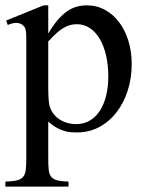

<svg xmlns="http://www.w3.org/2000/svg" viewBox="-24 -480 546 717"><path d="M380.4 -194.3Q380.4 -238.3 371.8 -274.2Q363.3 -310.1 347.9 -335.7Q332.5 -361.3 310.8 -375.5Q289.1 -389.6 262.7 -389.6Q248 -389.6 235.4 -385.7Q222.7 -381.8 210 -373.8Q197.3 -365.7 184.3 -353.8Q171.4 -341.8 156.2 -325.2V-157.7Q156.2 -105.5 160.6 -86.4Q163.6 -73.7 171.6 -61Q179.7 -48.3 192.1 -38.6Q204.6 -28.8 221.9 -22.7Q239.3 -16.6 260.7 -16.6Q289.1 -16.6 311.5 -29.8Q334 -43 349.1 -66.7Q364.3 -90.3 372.3 -122.8Q380.4 -155.3 380.4 -194.3ZM467.8 -240.7Q467.8 -188 452.9 -141.6Q438 -95.2 410.9 -60.3Q383.8 -25.4 346.2 -5.4Q308.6 14.6 262.7 14.6Q252 14.6 239.7 13.7Q227.5 12.7 214.4 8.5Q201.2 4.4 186.5 -3.7Q171.9 -11.7 156.2 -25.9V111.8Q156.2 138.2 158 154.5Q159.7 170.9 167.2 180.2Q174.8 189.5 189.9 193.4Q205.1 197.3 231.9 198.2V216.8H-3.9V198.2Q23.4 197.3 39.1 193.6Q54.7 189.9 62.5 180.4Q70.3 170.9 72.3 154.1Q74.2 137.2 74.2 109.4V-315.9Q74.2 -334 74 -346.2Q73.7 -358.4 72.3 -366.5Q70.8 -374.5 67.4 -379.4Q64 -384.3 57.6 -388.7Q50.3 -393.6 38.3 -394.5Q26.4 -395.5 4.9 -386.7L-1 -403.3L138.7 -460H156.2V-354.5Q173.3 -383.8 190.4 -404.1Q207.5 -424.3 225.1 -436.8Q242.7 -449.2 261.2 -454.6Q279.8 -460 300.3 -460Q337.4 -460 368.2 -443.1Q398.9 -426.3 421.1 -396.7Q443.4 -367.2 455.6 -327.1Q467.8 -287.1 467.8 -240.7Z"/></svg>

Font: Doulos SIL
Style: Regular
Weight: 400
Designer: Walt Agee, Victor Gaultney, Peter Martin, Debbi Hosken
Foundry: SIL International
Version: Version 4.110; 2011; Maintenance release